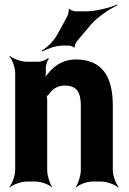

<svg xmlns="http://www.w3.org/2000/svg" viewBox="-20 -800 569 846"><path d="M265 -423C315 -423 336 -397 336 -337V-50C336 -26 324 11 314 24L316 26C327 14 362 0 386 0H427C451 0 488 14 501 26L503 24C491 11 477 -26 477 -50V-336C477 -460 432 -538 314 -538C266 -538 228 -517 201 -487C192 -477 178 -460 173 -450L177 -448C181 -459 183 -478 182 -493V-498C181 -511 189 -534 195 -542L192 -545C186 -537 163 -528 149 -528H97C73 -528 36 -542 23 -554L21 -552C33 -539 47 -502 47 -478V-50C47 -26 33 11 21 24L23 26C36 14 73 0 97 0H138C162 0 198 14 209 26L210 24C200 11 188 -26 188 -50V-359C188 -362 187 -378 185 -379L183 -375C185 -374 194 -383 196 -385C210 -407 234 -423 265 -423ZM276 -727 232 -647C217 -619 186 -589 164 -577L166 -573C188 -585 226 -599 255 -599H285C290 -599 304 -594 306 -590L309 -591C307 -596 314 -611 317 -616L382 -693C413 -728 466 -762 498 -777L496 -780C464 -766 403 -750 357 -750H312C305 -750 287 -757 284 -762L282 -761C285 -755 280 -734 276 -727Z"/></svg>

Font: Asimov
Style: EdgeNar
Weight: 500
Designer: Google
Version: Version 2.000980: 2014